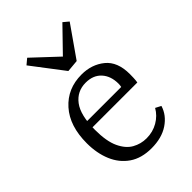

<svg xmlns="http://www.w3.org/2000/svg" viewBox="-195 -723 817 817"><g transform="rotate(-45 214.0 -314.0)"><path d="M44 -200Q44 -304 97 -363.5Q150 -423 235 -423Q296 -423 339 -388Q382 -353 382 -279Q382 -270 381.5 -256Q381 -242 379 -231H90V-266H317Q318 -271 318.5 -275Q319 -279 319 -284Q319 -330 293.5 -358Q268 -386 223 -386Q171 -386 140 -345Q109 -304 109 -216Q109 -147 127.5 -107.5Q146 -68 175.5 -51.5Q205 -35 239 -35Q277 -35 308 -53Q339 -71 356 -101L381 -88Q368 -45 327 -17.5Q286 10 224 10Q164 10 124 -17.5Q84 -45 64 -92.5Q44 -140 44 -200ZM359 -618 261 -478 206 -473 97 -616 122 -637 233 -533 335 -638Z"/></g></svg>

Font: Yrsa Light
Style: Regular
Weight: 300
Designer: Anna Giedrys (Yrsa+Rasa design), David Brezina (Yrsa art-direction, Rasa art-direction, design)
Foundry: Rosetta Type Foundry
Version: Version 2.004